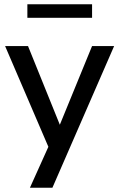

<svg xmlns="http://www.w3.org/2000/svg" viewBox="-20 -705 560 905"><path d="M121 180 208 -13 4 -488H112L262 -117L414 -488H518L227 180ZM109 -621V-685H414V-621Z"/></svg>

Font: Nunito Sans SemiBold
Style: Regular
Weight: 600
Designer: Vernon Adams
Foundry: Vernon Adams
Version: Version 3.101; ttfautohint (v1.8.4.7-5d5b);gftools[0.9.27]